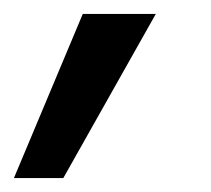

<svg xmlns="http://www.w3.org/2000/svg" viewBox="-78 -138 303 276"><path d="M-58 118 41 -118H146L13 118Z"/></svg>

Font: DeepMind Sans Medium
Style: Italic
Weight: 500
Italic angle: -10°
Designer: Jonny Pinhorn / Modifications: Colophon Foundry
Foundry: Colophon Foundry
Version: Version 1.002; ttfautohint (v1.8.2)